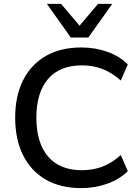

<svg xmlns="http://www.w3.org/2000/svg" viewBox="-20 -958 716 987"><path d="M398 9Q291 9 215 -35Q139 -79 98.5 -160.5Q58 -242 58 -353Q58 -464 98.5 -545Q139 -626 215 -670Q291 -714 398 -714Q470 -714 532.5 -691.5Q595 -669 637 -627L601 -544Q555 -585 506.5 -603.5Q458 -622 401 -622Q287 -622 227 -552Q167 -482 167 -353Q167 -224 227 -153.5Q287 -83 401 -83Q458 -83 506.5 -101.5Q555 -120 601 -161L637 -78Q595 -37 532.5 -14Q470 9 398 9ZM344 -765 221 -938H294L389 -826L484 -938H557L434 -765Z"/></svg>

Font: Nunito Sans SemiBold
Style: Regular
Weight: 600
Designer: Vernon Adams
Foundry: Vernon Adams
Version: Version 3.101; ttfautohint (v1.8.4.7-5d5b);gftools[0.9.27]